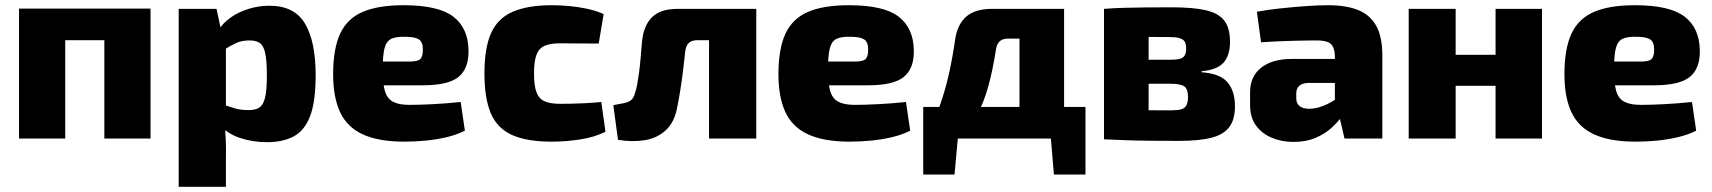

<svg xmlns="http://www.w3.org/2000/svg" viewBox="-20 -531 6564 736"><path d="M557 -498V0H380V-498ZM230 -498V0H53V-498ZM390 -498 389 -377H224V-498Z M1013 -509Q1109 -509 1149.5 -440Q1190 -371 1190 -243Q1190 -142 1169 -86.5Q1148 -31 1106.5 -8.5Q1065 14 1003 14Q948 14 899 -2.5Q850 -19 817 -57L829 -132Q855 -124 877.5 -116.5Q900 -109 933 -109Q959 -109 974 -118.5Q989 -128 996 -156.5Q1003 -185 1003 -242Q1003 -299 996.5 -328Q990 -357 975.5 -366.5Q961 -376 937 -376Q908 -376 887.5 -367Q867 -358 843 -343L819 -417Q835 -443 864.5 -464Q894 -485 933 -497Q972 -509 1013 -509ZM810 -497 828 -413 846 -398V-71L841 -59Q844 -28 845.5 7.5Q847 43 846 76V185H665V-497Z M1527 -511Q1661 -511 1718 -467Q1775 -423 1776 -337Q1777 -268 1737.5 -236Q1698 -204 1600 -204H1327V-295H1549Q1582 -295 1591.5 -305Q1601 -315 1601 -341Q1601 -370 1585.5 -380Q1570 -390 1533 -390Q1498 -391 1479.5 -382Q1461 -373 1454 -346Q1447 -319 1447 -265Q1447 -211 1455.5 -182Q1464 -153 1486.5 -141Q1509 -129 1550 -129Q1583 -129 1635.5 -131.5Q1688 -134 1746 -140L1762 -30Q1730 -14 1691.5 -5Q1653 4 1612 8Q1571 12 1530 12Q1431 12 1370.5 -16Q1310 -44 1283.5 -101.5Q1257 -159 1257 -246Q1257 -344 1284 -402Q1311 -460 1370.5 -485.5Q1430 -511 1527 -511Z M2096 -511Q2125 -511 2160 -508Q2195 -505 2230 -497.5Q2265 -490 2294 -477L2275 -364Q2230 -364 2194 -364.5Q2158 -365 2127 -365Q2090 -365 2068 -355.5Q2046 -346 2036.5 -321Q2027 -296 2027 -249Q2027 -203 2036.5 -177.5Q2046 -152 2068 -142.5Q2090 -133 2127 -133Q2144 -133 2169.5 -133.5Q2195 -134 2225 -135.5Q2255 -137 2285 -140L2301 -26Q2259 -5 2204 3.5Q2149 12 2095 12Q2000 12 1943 -13.5Q1886 -39 1861.5 -96.5Q1837 -154 1837 -249Q1837 -346 1862 -403Q1887 -460 1944.5 -485.5Q2002 -511 2096 -511Z M2866 -497V-377H2654Q2632 -377 2621 -367Q2610 -357 2607 -336Q2603 -297 2598 -257.5Q2593 -218 2587.5 -183.5Q2582 -149 2577 -125Q2567 -64 2533 -32.5Q2499 -1 2451 6.5Q2403 14 2349 5L2331 -128Q2352 -132 2369 -135Q2386 -138 2397.5 -146Q2409 -154 2414 -174Q2419 -188 2422.5 -207Q2426 -226 2429.5 -251.5Q2433 -277 2435.5 -306.5Q2438 -336 2441 -371Q2447 -433 2479.5 -465Q2512 -497 2576 -497ZM2879 -497V0H2698V-497Z M3234 -511Q3368 -511 3425 -467Q3482 -423 3483 -337Q3484 -268 3444.5 -236Q3405 -204 3307 -204H3034V-295H3256Q3289 -295 3298.5 -305Q3308 -315 3308 -341Q3308 -370 3292.5 -380Q3277 -390 3240 -390Q3205 -391 3186.5 -382Q3168 -373 3161 -346Q3154 -319 3154 -265Q3154 -211 3162.5 -182Q3171 -153 3193.5 -141Q3216 -129 3257 -129Q3290 -129 3342.5 -131.5Q3395 -134 3453 -140L3469 -30Q3437 -14 3398.5 -5Q3360 4 3319 8Q3278 12 3237 12Q3138 12 3077.5 -16Q3017 -44 2990.5 -101.5Q2964 -159 2964 -246Q2964 -344 2991 -402Q3018 -460 3077.5 -485.5Q3137 -511 3234 -511Z M4047 -497V-383H3843Q3804 -383 3798 -342Q3785 -259 3768 -198.5Q3751 -138 3726 -91Q3701 -44 3664 0H3526Q3561 -64 3583 -127Q3605 -190 3618.5 -252Q3632 -314 3641 -377Q3649 -436 3683 -466.5Q3717 -497 3782 -497ZM3652 -5 3639 138H3519V-5ZM4141 -121V0H3519V-121ZM4141 -5V138H4020L4008 -5ZM4059 -497V0H3888V-497Z M4471 -503Q4555 -503 4603.5 -491.5Q4652 -480 4673.5 -451.5Q4695 -423 4695 -371Q4695 -318 4670 -290.5Q4645 -263 4586 -258V-254Q4657 -249 4685.5 -215.5Q4714 -182 4714 -123Q4714 -72 4691.5 -43Q4669 -14 4622 -2.5Q4575 9 4500 9Q4436 9 4387 8.5Q4338 8 4296.5 6.5Q4255 5 4212 3L4226 -110Q4249 -109 4314.5 -108.5Q4380 -108 4469 -108Q4494 -108 4508 -112Q4522 -116 4528 -127.5Q4534 -139 4534 -160Q4534 -190 4519.5 -200Q4505 -210 4467 -210H4225V-302H4467Q4490 -302 4503 -305.5Q4516 -309 4521.5 -319Q4527 -329 4527 -346Q4527 -363 4521 -372Q4515 -381 4501 -385Q4487 -389 4462 -389Q4408 -389 4367 -389.5Q4326 -390 4292 -389.5Q4258 -389 4226 -387L4212 -497Q4251 -500 4288.5 -501Q4326 -502 4370 -502.5Q4414 -503 4471 -503ZM4383 -497V3H4212V-497Z M5072 -511Q5139 -511 5185 -493Q5231 -475 5255 -433Q5279 -391 5279 -317V0H5134L5109 -107L5097 -125V-318Q5096 -349 5081.5 -362.5Q5067 -376 5029 -376Q4990 -376 4933 -374.5Q4876 -373 4814 -369L4798 -486Q4835 -493 4885 -498.5Q4935 -504 4984.5 -507.5Q5034 -511 5072 -511ZM5207 -305 5206 -213H4993Q4971 -212 4960 -201.5Q4949 -191 4949 -173V-154Q4949 -135 4961.5 -124.5Q4974 -114 4999 -114Q5024 -114 5052 -125Q5080 -136 5107 -155Q5134 -174 5154 -196V-132Q5146 -116 5129.5 -92Q5113 -68 5087 -43.5Q5061 -19 5024 -3Q4987 13 4938 13Q4893 13 4855 -3Q4817 -19 4794.5 -50Q4772 -81 4772 -128V-178Q4772 -238 4814.5 -271.5Q4857 -305 4930 -305Z M5560 -497V0H5380V-497ZM5722 -321V-202H5553V-321ZM5891 -497V0H5713V-497Z M6247 -511Q6381 -511 6438 -467Q6495 -423 6496 -337Q6497 -268 6457.5 -236Q6418 -204 6320 -204H6047V-295H6269Q6302 -295 6311.5 -305Q6321 -315 6321 -341Q6321 -370 6305.5 -380Q6290 -390 6253 -390Q6218 -391 6199.5 -382Q6181 -373 6174 -346Q6167 -319 6167 -265Q6167 -211 6175.5 -182Q6184 -153 6206.5 -141Q6229 -129 6270 -129Q6303 -129 6355.5 -131.5Q6408 -134 6466 -140L6482 -30Q6450 -14 6411.5 -5Q6373 4 6332 8Q6291 12 6250 12Q6151 12 6090.5 -16Q6030 -44 6003.5 -101.5Q5977 -159 5977 -246Q5977 -344 6004 -402Q6031 -460 6090.5 -485.5Q6150 -511 6247 -511Z"/></svg>

Font: Exo 2 ExtraBold
Style: Regular
Weight: 800
Designer: Natanael Gama
Foundry: Natanael Gama
Version: Version 2.010